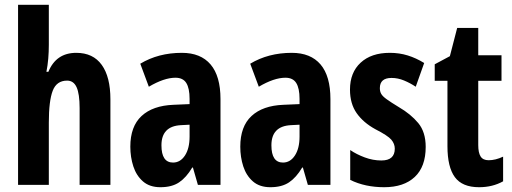

<svg xmlns="http://www.w3.org/2000/svg" viewBox="-20 -780 2160 810"><path d="M186 -759.8V-590.8Q186 -561.5 183.6 -533Q181.2 -504.4 175.8 -477.1H184.1Q216.8 -557.1 301.8 -557.1Q372.6 -557.1 409.2 -506.3Q445.8 -455.6 445.8 -360.8V0H315.9V-324.2Q315.9 -383.8 303.2 -411.9Q290.5 -439.9 263.2 -439.9Q218.8 -439.9 202.4 -397.2Q186 -354.5 186 -263.2V0H56.2V-759.8Z M747.1 -557.1Q826.7 -557.1 868.4 -508.1Q910.2 -459 910.2 -361.8V0H814.9L793.9 -73.2H791Q766.1 -31.2 735.6 -10.7Q705.1 9.8 656.7 9.8Q611.3 9.8 583.3 -14.6Q555.2 -39.1 542.5 -78.1Q529.8 -117.2 529.8 -161.1Q529.8 -246.6 577.1 -290.5Q624.5 -334.5 711.9 -337.9L779.8 -340.8V-362.8Q779.8 -407.7 765.9 -429.9Q752 -452.1 720.2 -452.1Q672.4 -452.1 607.9 -414.1L571.8 -511.2Q647.9 -557.1 747.1 -557.1ZM779.8 -253.9 743.2 -252Q661.1 -247.6 661.1 -167Q661.1 -94.2 710 -94.2Q740.7 -94.2 760.3 -124Q779.8 -153.8 779.8 -204.1Z M1210.9 -557.1Q1290.5 -557.1 1332.3 -508.1Q1374 -459 1374 -361.8V0H1278.8L1257.8 -73.2H1254.9Q1230 -31.2 1199.5 -10.7Q1168.9 9.8 1120.6 9.8Q1075.2 9.8 1047.1 -14.6Q1019 -39.1 1006.3 -78.1Q993.7 -117.2 993.7 -161.1Q993.7 -246.6 1041 -290.5Q1088.4 -334.5 1175.8 -337.9L1243.7 -340.8V-362.8Q1243.7 -407.7 1229.7 -429.9Q1215.8 -452.1 1184.1 -452.1Q1136.2 -452.1 1071.8 -414.1L1035.6 -511.2Q1111.8 -557.1 1210.9 -557.1ZM1243.7 -253.9 1207 -252Q1125 -247.6 1125 -167Q1125 -94.2 1173.8 -94.2Q1204.6 -94.2 1224.1 -124Q1243.7 -153.8 1243.7 -204.1Z M1775.9 -160.2Q1775.9 -76.7 1729.7 -33.4Q1683.6 9.8 1600.6 9.8Q1561 9.8 1525.1 2.2Q1489.3 -5.4 1457.5 -21V-147Q1483.9 -128.9 1518.6 -116Q1553.2 -103 1588.9 -103Q1645.5 -103 1645.5 -152.8Q1645.5 -173.3 1630.9 -190.7Q1616.2 -208 1563.5 -234.9Q1512.7 -262.7 1484.6 -302.7Q1456.5 -342.8 1456.5 -401.9Q1456.5 -474.1 1501.5 -515.6Q1546.4 -557.1 1624.5 -557.1Q1664.6 -557.1 1700 -546.1Q1735.4 -535.2 1769.5 -514.2L1733.9 -414.1Q1710.4 -429.7 1684.6 -440.4Q1658.7 -451.2 1631.8 -451.2Q1582.5 -451.2 1582.5 -408.2Q1582.5 -394 1588.4 -383.8Q1594.2 -373.5 1611.6 -361.1Q1628.9 -348.6 1662.6 -328.1Q1712.9 -298.8 1744.4 -261Q1775.9 -223.1 1775.9 -160.2Z M2041.5 -104Q2070.3 -104 2102.5 -119.1V-15.1Q2058.1 9.8 2001 9.8Q1930.2 9.8 1898.9 -32.7Q1867.7 -75.2 1867.7 -163.1V-439H1814V-508.8L1877.9 -543L1908.7 -662.1H1997.6V-546.9H2095.7V-439H1997.6V-168Q1997.6 -135.7 2007.6 -119.9Q2017.6 -104 2041.5 -104Z"/></svg>

Font: Open Sans Condensed
Style: Bold
Weight: 700
Width: 3
Designer: Monotype Design Team
Foundry: Monotype Imaging Inc.
Version: Version 3.003; ttfautohint (v1.8.4)